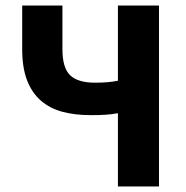

<svg xmlns="http://www.w3.org/2000/svg" viewBox="-20 -672 670 692"><path d="M405 0V-264Q383 -260 361 -258.5Q339 -257 307 -257Q249 -257 203.5 -269.5Q158 -282 126 -310.5Q94 -339 77 -384Q60 -429 60 -495V-652H205V-495Q205 -427 233 -400.5Q261 -374 322 -374Q351 -374 370.5 -376Q390 -378 405 -381V-652H553V0Z"/></svg>

Font: hySource Sans Pro
Style: Bold
Weight: 700
Designer: Paul D. Hunt
Foundry: Adobe Systems Incorporated
Version: Version 2.021;PS 2.000;hotconv 1.0.86;makeotf.lib2.5.63406